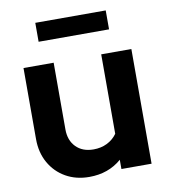

<svg xmlns="http://www.w3.org/2000/svg" viewBox="-81 -780 756 859"><g transform="rotate(-10 296.5 -350.5)"><path d="M256 10Q196 10 149.5 -16.5Q103 -43 76.5 -90Q50 -137 50 -198V-521H187V-218Q187 -168 216.5 -138Q246 -108 296 -108Q330 -108 357.5 -121.5Q385 -135 403 -160V-521H540V0H403V-42Q343 10 256 10ZM137 -625V-711H457V-625Z"/></g></svg>

Font: Red Hat Display ExtraBold
Style: Regular
Weight: 800
Designer: Pentagram, MCKL
Foundry: Pentagram, MCKL
Version: Version 1.023